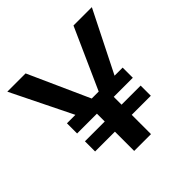

<svg xmlns="http://www.w3.org/2000/svg" viewBox="-184 -894 1061 1061"><g transform="rotate(-45 347.0 -363.5)"><path d="M534.1 -727.3H677.6L498.6 -370.7H561.8V-291.2H412.6V-230.1H561.8V-150.6H412.6V0H281.2V-150.6H126.4V-230.1H281.2V-291.2H126.4V-370.7H192.5L17 -727.3H159.8L320 -370.7H374.6Z"/></g></svg>

Font: Riot Sans
Style: Bold
Weight: 600
Designer: Rasmus Andersson
Foundry: rsms
Version: Version 4.001